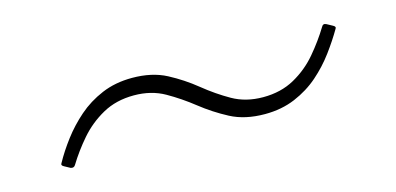

<svg xmlns="http://www.w3.org/2000/svg" viewBox="-31 -453 731 354"><g transform="rotate(-15 335.0 -276.0)"><path d="M62 -215Q56 -218 59 -222Q70 -242 85.5 -262.5Q101 -283 121 -300.5Q141 -318 167 -329Q193 -340 225 -340Q263 -340 290.5 -325.5Q318 -311 342 -291.5Q366 -272 391.5 -257.5Q417 -243 450 -243Q484 -243 510 -257.5Q536 -272 555 -294.5Q574 -317 588 -340Q591 -346 597 -343L608 -337Q614 -334 611 -330Q600 -311 584.5 -290Q569 -269 549 -251.5Q529 -234 503 -223Q477 -212 445 -212Q407 -212 379.5 -226.5Q352 -241 328 -260Q304 -279 278.5 -293.5Q253 -308 220 -308Q186 -308 160 -293.5Q134 -279 115 -257Q96 -235 82 -212Q79 -207 73 -209Z"/></g></svg>

Font: Hahmlet Thin
Style: Regular
Weight: 250
Version: Version 1.002